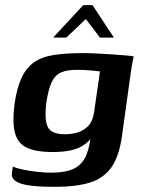

<svg xmlns="http://www.w3.org/2000/svg" viewBox="-20 -607 556 745"><path d="M192 118Q157 118 126.5 116Q96 114 72.5 108.5Q49 103 36.5 92.5Q24 82 26 65Q27 60 28 51.5Q29 43 30 39Q41 45 66.5 50.5Q92 56 123 59.5Q154 63 177 63Q235 63 267.5 47Q300 31 315 -5.5Q330 -42 334 -100L350 -98Q335 -67 312.5 -49.5Q290 -32 258.5 -24.5Q227 -17 183 -17Q123 -17 87 -32.5Q51 -48 39 -88Q27 -128 36 -201Q45 -264 63 -303.5Q81 -343 111 -364.5Q141 -386 188 -393.5Q235 -401 303 -401Q325 -401 355 -399.5Q385 -398 415 -396Q445 -394 468 -392Q491 -390 499 -388Q498 -385 495.5 -373Q493 -361 490.5 -345.5Q488 -330 486 -315L453 -77Q442 0 412 42.5Q382 85 328.5 101.5Q275 118 192 118ZM231 -86Q259 -86 282.5 -93.5Q306 -101 323 -119Q340 -137 345 -171L368 -330Q360 -331 334 -333.5Q308 -336 277 -336Q240 -336 217 -326Q194 -316 181 -289Q168 -262 160 -211Q154 -161 159 -134Q164 -107 182 -96.5Q200 -86 231 -86ZM186 -461 303 -587H339L422 -461H368L313 -533L237 -461Z"/></svg>

Font: Genos Thin SemiBold
Style: Italic
Weight: 600
Italic angle: -8°
Version: Version 1.010